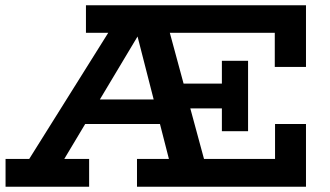

<svg xmlns="http://www.w3.org/2000/svg" viewBox="-20 -706 1247 726"><path d="M36 -18 415 -623H611L775 -18H641L486 -623H533L171 -18ZM1 0V-105H317V0ZM261 -237 284 -330H643L665 -237ZM498 0V-105H1020V-237H1137V0ZM1019 -453V-582H305V-686H1137V-453ZM819 -476H918V-210H819V-296H604V-390H819Z"/></svg>

Font: BioRhyme
Style: Bold
Weight: 700
Designer: Aoife Mooney
Foundry: Aoife Mooney Type
Version: Version 1.600;gftools[0.9.33]